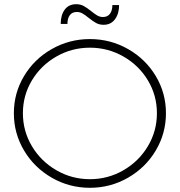

<svg xmlns="http://www.w3.org/2000/svg" viewBox="-20 -890 856 914"><path d="M473 -772Q453 -772 437.5 -780.5Q422 -789 402 -805Q385 -819 372.5 -826Q360 -833 346 -833Q324 -833 312.5 -818Q301 -803 301 -776H269Q269 -818 288 -844Q307 -870 343 -870Q363 -870 378.5 -861.5Q394 -853 414 -837Q431 -823 443.5 -816Q456 -809 470 -809Q492 -809 503.5 -824.5Q515 -840 515 -866H547Q547 -825 527.5 -798.5Q508 -772 473 -772ZM770 -351Q770 -255 721.5 -173.5Q673 -92 589.5 -44Q506 4 408 4Q310 4 226.5 -44Q143 -92 94.5 -173.5Q46 -255 46 -351Q46 -447 94.5 -528Q143 -609 226.5 -656.5Q310 -704 408 -704Q506 -704 589.5 -656.5Q673 -609 721.5 -528Q770 -447 770 -351ZM89 -351Q89 -266 132 -194Q175 -122 248.5 -79.5Q322 -37 408 -37Q494 -37 567.5 -79.5Q641 -122 684 -194Q727 -266 727 -351Q727 -436 684 -507.5Q641 -579 567.5 -621Q494 -663 408 -663Q322 -663 248.5 -621Q175 -579 132 -507.5Q89 -436 89 -351Z"/></svg>

Font: TypoPRO Montserrat
Style: Regular
Weight: 275
Designer: Julieta Ulanovsky
Foundry: Julieta Ulanovsky
Version: Version 6.001